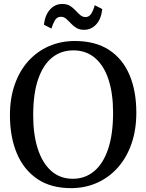

<svg xmlns="http://www.w3.org/2000/svg" viewBox="-20 -964 758 995"><path d="M353 11Q245.5 12 174.2 -36Q103 -84 67.2 -169.5Q31.5 -255 31.5 -366.5Q31.5 -455 56.5 -526.2Q81.5 -597.5 127 -647.8Q172.5 -698 234 -724.8Q295.5 -751.5 368 -751.5Q474 -751.5 544.8 -705.5Q615.5 -659.5 651 -576Q686.5 -492.5 686.5 -380Q686.5 -292 661.8 -220.2Q637 -148.5 592 -97.2Q547 -46 486 -18Q425 10 353 11ZM357.5 -37.5Q420 -37.5 467 -76Q514 -114.5 540 -190.8Q566 -267 566 -380Q566 -480 542.2 -552.2Q518.5 -624.5 472.2 -663.8Q426 -703 360 -703Q297 -703 250.5 -666Q204 -629 178 -554.5Q152 -480 152 -366.5Q152 -266 176 -192.2Q200 -118.5 245.8 -78Q291.5 -37.5 357.5 -37.5ZM415.5 -809.5Q391.5 -809.5 375.2 -819.8Q359 -830 346.8 -843.2Q334.5 -856.5 322.8 -866.8Q311 -877 295.5 -877Q275.5 -877 264.8 -859Q254 -841 246.5 -816L207.5 -836Q213.5 -886.5 239.5 -915Q265.5 -943.5 302.5 -943.5Q327 -943.5 343 -933.5Q359 -923.5 371.2 -910Q383.5 -896.5 395.5 -886.2Q407.5 -876 422.5 -875.5Q442 -875.5 453 -893.2Q464 -911 471 -937L510 -917Q504.5 -865.5 478.5 -837.5Q452.5 -809.5 415.5 -809.5Z"/></svg>

Font: Merriweather 36pt
Style: Regular
Weight: 400
Designer: Eben Sorkin
Foundry: Eben Sorkin
Version: Version 2.100